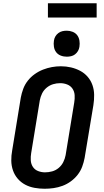

<svg xmlns="http://www.w3.org/2000/svg" viewBox="-20 -1154 640 1182"><path d="M255 8Q224 8 193 2.5Q162 -3 135.5 -17Q109 -31 89.5 -53.5Q70 -76 60 -104.5Q50 -133 49.5 -164.5Q49 -196 55 -228L108 -553Q113 -580 123 -607Q133 -634 151 -657Q169 -680 193.5 -697.5Q218 -715 245 -725.5Q272 -736 299.5 -741Q327 -746 355 -746Q387 -746 417 -739Q447 -732 473.5 -718Q500 -704 519.5 -681.5Q539 -659 549 -630.5Q559 -602 559.5 -570.5Q560 -539 555 -507L501 -182Q496 -155 486 -128Q476 -101 458 -78Q440 -55 416 -37.5Q392 -20 365 -10Q338 0 310 4Q282 8 255 8ZM257 -93Q279 -93 301 -99Q323 -105 341 -120Q359 -135 369.5 -156Q380 -177 384 -199L437 -523Q441 -546 439.5 -568.5Q438 -591 426 -608.5Q414 -626 393.5 -634Q373 -642 350 -642Q328 -642 306.5 -635.5Q285 -629 267 -614Q249 -599 239 -578.5Q229 -558 225 -536L172 -212Q168 -189 169.5 -166.5Q171 -144 182.5 -126.5Q194 -109 214.5 -101Q235 -93 257 -93ZM391 -805Q371 -805 353.5 -812Q336 -819 325.5 -833Q315 -847 312 -866Q309 -885 312 -904Q314 -918 321 -930Q328 -942 339.5 -950.5Q351 -959 364 -962Q377 -965 391 -965Q410 -965 427.5 -958Q445 -951 455.5 -937Q466 -923 469 -904Q472 -885 469 -866Q467 -852 460 -840Q453 -828 442 -819.5Q431 -811 417.5 -808Q404 -805 391 -805ZM275 -1046V-1134H575V-1046Z"/></svg>

Font: Zed Sans Extended
Style: Bold Italic
Weight: 700
Width: 7
Italic angle: -9°
Designer: Belleve Invis
Foundry: Belleve Invis
Version: Version 1.0.0; ttfautohint (v1.8.4)